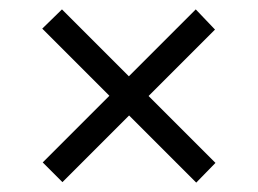

<svg xmlns="http://www.w3.org/2000/svg" viewBox="-20 -434 550 409"><path d="M398 -45 70 -373 112 -414 439 -87ZM113 -46 71 -88 397 -414 438 -371Z"/></svg>

Font: Ysabeau Office Medium
Style: Regular
Weight: 500
Designer: Christian Thalmann (Catharsis Fonts)
Version: Version 2.001;gftools[0.9.30]; featfreeze: tnum,lnum,ss02